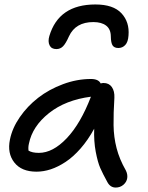

<svg xmlns="http://www.w3.org/2000/svg" viewBox="-20 -780 670 868"><path d="M411.1 -759.8Q492.2 -759.8 529.1 -720Q565.9 -680.2 561 -620.1Q559.1 -590.3 546.4 -576.7Q533.7 -563 515.1 -563Q497.1 -563 489.3 -574.2Q481.4 -585.4 481 -616.2Q480.5 -648.4 459.7 -664.3Q439 -680.2 401.9 -680.2Q321.8 -680.2 292 -616.2Q277.3 -583 264.9 -570.6Q252.4 -558.1 234.9 -558.1Q212.4 -558.1 204.1 -575.2Q195.8 -592.3 203.1 -617.2Q245.6 -759.8 411.1 -759.8ZM145 -3.9Q77.1 -3.9 44.7 -45.4Q12.2 -86.9 24.9 -148.9Q35.2 -200.7 69.6 -250.5Q104 -300.3 152.8 -338.1Q201.7 -376 264.6 -399.4Q327.6 -422.9 391.1 -422.9Q425.3 -422.9 435.1 -402.8Q442.9 -404.8 448.2 -404.8Q472.7 -404.8 485.6 -386.5Q498.5 -368.2 497.1 -337.9Q492.7 -268.1 493.4 -214.1Q494.1 -160.2 507.1 -110.1Q520 -60.1 548.8 -9.8Q557.6 7.8 555.2 25.1Q552.7 42.5 538.1 55.2Q523.4 67.9 502.9 67.9Q479 67.9 465.8 43.9Q444.3 4.9 433.1 -20.8Q421.9 -46.4 412.8 -93.8Q403.8 -141.1 405.8 -198.2Q377.9 -147 344.2 -108.6Q310.5 -70.3 276.4 -47.9Q242.2 -25.4 209.5 -14.6Q176.8 -3.9 145 -3.9ZM110.8 -130.9Q106.9 -115.2 108.9 -99.1Q125 -88.9 155.8 -88.9Q218.8 -88.9 281.5 -154.8Q344.2 -220.7 391.1 -342.8Q276.4 -328.1 201.4 -268.6Q126.5 -209 110.8 -130.9Z"/></svg>

Font: Shantell Sans Irregular Bouncy
Style: Italic
Weight: 400
Italic angle: -11.31°
Designer: Stephen Nixon, Anya Danilova, Shantell Martin
Foundry: Arrow Type
Version: Version 1.006;[9816181b4]